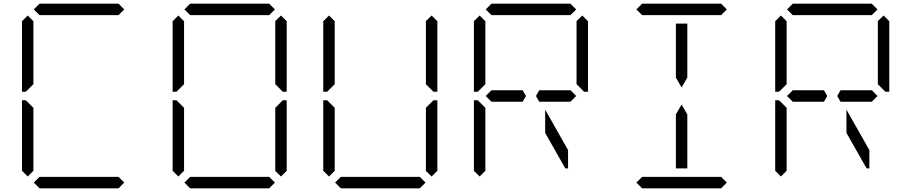

<svg xmlns="http://www.w3.org/2000/svg" viewBox="-20 -1020 4936 1040"><path d="M163 -969 194 -1000H622L653 -969L622 -938H620H439H377H196H194ZM653 -31 622 0H194L163 -31L194 -62H196H377H439H620H622ZM130 -64 99 -95V-477H120L130 -467L161 -436V-125V-108V-95ZM130 -533 120 -523H99V-905L130 -936L161 -905V-892V-564Z M979 -969 1010 -1000H1438L1469 -969L1438 -938H1436H1255H1193H1012H1010ZM1469 -31 1438 0H1010L979 -31L1010 -62H1012H1193H1255H1436H1438ZM1471 -436 1512 -477H1533V-95L1502 -64L1471 -94ZM1502 -936 1533 -905V-523H1512L1471 -564V-906ZM946 -64 915 -95V-477H936L946 -467L977 -436V-125V-108V-95ZM946 -533 936 -523H915V-905L946 -936L977 -905V-892V-564Z M2285 -31 2254 0H1826L1795 -31L1826 -62H1828H2009H2071H2252H2254ZM2287 -436 2328 -477H2349V-95L2318 -64L2287 -94ZM2318 -936 2349 -905V-523H2328L2287 -564V-906ZM1762 -64 1731 -95V-477H1752L1762 -467L1793 -436V-125V-108V-95ZM1762 -533 1752 -523H1731V-905L1762 -936L1793 -905V-892V-564Z M2611 -969 2642 -1000H3070L3101 -969L3070 -938H3068H2887H2825H2644H2642ZM2655 -469H2642L2611 -500L2642 -531H2655H2779H2803H2811L2829 -500L2811 -469H2803H2779ZM2933 -300V-426L3057 -207V-108H3042ZM3134 -936 3165 -905V-523H3144L3103 -564V-906ZM2578 -64 2547 -95V-477H2568L2578 -467L2609 -436V-125V-108V-95ZM2578 -533 2568 -523H2547V-905L2578 -936L2609 -905V-892V-564ZM3057 -531H3071L3101 -500L3070 -469H3057H2933H2909H2901L2883 -500L2901 -531H2909H2933Z M3427 -969 3458 -1000H3886L3917 -969L3886 -938H3884H3703H3641H3460H3458ZM3703 -382V-108H3641V-382V-400L3672 -454L3703 -400ZM3641 -892H3703V-618V-600L3672 -546L3641 -600V-618ZM3917 -31 3886 0H3458L3427 -31L3458 -62H3460H3641H3703H3884H3886Z M4243 -969 4274 -1000H4702L4733 -969L4702 -938H4700H4519H4457H4276H4274ZM4287 -469H4274L4243 -500L4274 -531H4287H4411H4435H4443L4461 -500L4443 -469H4435H4411ZM4565 -300V-426L4689 -207V-108H4674ZM4766 -936 4797 -905V-523H4776L4735 -564V-906ZM4210 -64 4179 -95V-477H4200L4210 -467L4241 -436V-125V-108V-95ZM4210 -533 4200 -523H4179V-905L4210 -936L4241 -905V-892V-564ZM4689 -531H4703L4733 -500L4702 -469H4689H4565H4541H4533L4515 -500L4533 -531H4541H4565Z"/></svg>

Font: DSEG14 Classic Mini
Style: Light
Weight: 300
Designer: Keshikan(Twitter:@keshinomi_88pro)
Version: Version 0.46